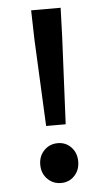

<svg xmlns="http://www.w3.org/2000/svg" viewBox="-51 -704 417 750"><g transform="rotate(-5 157.5 -329.0)"><path d="M119.1 -214.8 103 -556.2 100.1 -669.9H215.8L211.9 -556.2L195.8 -214.8ZM210.9 -10Q189.9 12.2 158.2 12.2Q126.5 12.2 104.7 -10Q83 -32.2 83 -65.9Q83 -99.6 104.7 -121.8Q126.5 -144 158.2 -144Q189.9 -144 210.9 -121.8Q231.9 -99.6 231.9 -65.9Q231.9 -32.2 210.9 -10Z"/></g></svg>

Font: Source Sans 3 Semibold
Style: Regular
Weight: 600
Designer: Paul D. Hunt
Foundry: Adobe
Version: Version 3.052;hotconv 1.1.0;makeotfexe 2.6.0